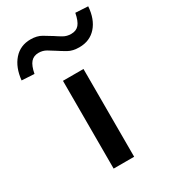

<svg xmlns="http://www.w3.org/2000/svg" viewBox="-259 -840 827 932"><g transform="rotate(-30 155.0 -374.0)"><path d="M98 0V-492H213V0ZM-5 -590 -75 -594Q-68 -663 -32 -704Q4 -745 62 -745Q98 -745 123 -730Q148 -715 169 -702Q185 -691 204 -680Q223 -669 247 -669Q276 -669 291.5 -687.5Q307 -706 315 -748L385 -744Q380 -674 344 -633.5Q308 -593 249 -593Q212 -593 187.5 -607Q163 -621 142 -635Q124 -647 105 -658Q86 -669 63 -669Q35 -669 19 -650.5Q3 -632 -5 -590Z"/></g></svg>

Font: Nunito Sans 10pt Expanded SemiBold
Style: Regular
Weight: 600
Width: 7
Designer: Vernon Adams
Foundry: Vernon Adams
Version: Version 3.101;gftools[0.9.27]